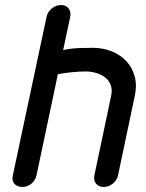

<svg xmlns="http://www.w3.org/2000/svg" viewBox="-20 -741 580 763"><path d="M165 -674Q169 -694 186 -707.5Q203 -721 223 -721Q242 -721 252.5 -707.5Q263 -694 259 -674L231 -542Q264 -549 294.5 -550Q325 -551 348 -551Q389 -551 424 -537Q459 -523 482.5 -497.5Q506 -472 515.5 -436.5Q525 -401 515 -357L449 -44Q445 -25 428.5 -11.5Q412 2 392 2Q372 2 361.5 -11.5Q351 -25 355 -44L421 -357Q427 -383 420.5 -401.5Q414 -420 399.5 -432Q385 -444 364 -450.5Q343 -457 320 -457Q296 -457 265.5 -454Q235 -451 210 -446L125 -44Q120 -23 104 -10.5Q88 2 69 2Q49 2 37.5 -10.5Q26 -23 31 -44Z"/></svg>

Font: VDS
Style: Italic
Weight: 400
Designer: artmaker
Foundry: artmaker
Version: Version 1.000 2009 initial release